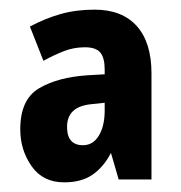

<svg xmlns="http://www.w3.org/2000/svg" viewBox="-20 -742 375 398"><path d="M176 -722Q233 -722 263.5 -688Q294 -654 294 -590V-370H226L210 -425Q195 -396 172 -380Q149 -364 113 -364Q69 -364 45.5 -397.5Q22 -431 22 -474Q22 -536 61 -559Q100 -582 162 -586L197 -588V-598Q197 -622 188 -633Q179 -644 156 -644Q133 -644 112.5 -636Q92 -628 70 -616L42 -687Q74 -704 106 -713Q138 -722 176 -722ZM169 -526Q119 -521 119 -479Q119 -441 152 -441Q173 -441 185 -461Q197 -481 197 -513V-529Z"/></svg>

Font: Noto Sans Bengali ExtraCondensed
Style: Bold
Weight: 700
Width: 2
Designer: Joana Ranito - Universal Thirst; Jelle Bosma - Monotype Design Team
Foundry: Universal Thirst ehf.
Version: Version 3.000; ttfautohint (v1.8.4.7-5d5b)